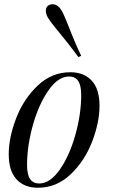

<svg xmlns="http://www.w3.org/2000/svg" viewBox="-20 -867 528 901"><path d="M310 -528Q374 -528 410.5 -488.5Q447 -449 447 -371Q447 -292 412 -201.5Q377 -111 311 -48.5Q245 14 158 14Q94 14 57.5 -25.5Q21 -65 21 -143Q21 -222 56 -312.5Q91 -403 157 -465.5Q223 -528 310 -528ZM107 -93Q107 -48 121 -27Q135 -6 164 -6Q215 -6 260.5 -71Q306 -136 333.5 -233.5Q361 -331 361 -421Q361 -466 347 -487Q333 -508 304 -508Q253 -508 207.5 -443Q162 -378 134.5 -280.5Q107 -183 107 -93ZM256 -717Q251 -723 233.5 -744.5Q216 -766 205 -784Q195 -801 195 -816Q195 -836 211 -844Q218 -847 227 -847Q252 -847 270 -816Q280 -799 303 -741Q329 -672 361 -605L348 -599Q311 -650 256 -717Z"/></svg>

Font: Playfair Display
Style: Italic
Weight: 400
Italic angle: -14°
Designer: Claus Eggers Sørensen
Foundry: Claus Eggers Sørensen
Version: Version 1.200; ttfautohint (v1.6)